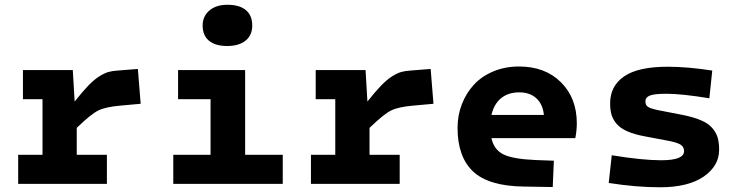

<svg xmlns="http://www.w3.org/2000/svg" viewBox="-20 -771 3109 805"><path d="M56.2 -122.1H158.2V-355H76.2V-477.1H285.2L293 -345.2Q325.2 -386.2 350.3 -412.1Q375.5 -438 396.7 -451.2Q418 -464.4 434.1 -469Q450.2 -473.6 472.2 -475.1L558.1 -481.9L569.8 -335.9L483.9 -328.1Q422.4 -322.8 391.8 -307.6Q361.3 -292.5 301.8 -234.9V-122.1H428.2V0H56.2Z M932.6 -578.1Q883.3 -578.1 856.4 -600.1Q829.6 -622.1 829.6 -664.1Q829.6 -702.6 857.7 -726.8Q885.7 -751 933.6 -751Q983.9 -751 1010.7 -728.8Q1037.6 -706.5 1037.6 -664.1Q1037.6 -623 1009.5 -600.6Q981.4 -578.1 932.6 -578.1ZM706.5 -122.1H862.8V-355H726.6V-477.1H1007.8V-122.1H1165.5V0H706.5Z M1283.7 -122.1H1385.7V-355H1303.7V-477.1H1512.7L1520.5 -345.2Q1552.7 -386.2 1577.9 -412.1Q1603 -438 1624.3 -451.2Q1645.5 -464.4 1661.6 -469Q1677.7 -473.6 1699.7 -475.1L1785.6 -481.9L1797.4 -335.9L1711.4 -328.1Q1649.9 -322.8 1619.4 -307.6Q1588.9 -292.5 1529.3 -234.9V-122.1H1655.8V0H1283.7Z M2224.1 -100.1 2302.2 -97.2 2297.4 13.2 2176.3 11.2Q2028.8 9.3 1963.6 -52Q1898.4 -113.3 1898.4 -234.9Q1898.4 -287.6 1916.5 -334.2Q1934.6 -380.9 1967 -416Q1999.5 -451.2 2048.6 -471.7Q2097.7 -492.2 2156.2 -492.2Q2265.6 -492.2 2332 -426Q2398.4 -359.9 2398.4 -253.9Q2398.4 -224.6 2392.1 -191.9H2040.5Q2050.8 -143.1 2091.1 -123.5Q2131.3 -104 2224.1 -100.1ZM2157.2 -383.8Q2111.3 -383.8 2081.3 -359.6Q2051.3 -335.4 2040.5 -289.1H2260.3Q2256.3 -333 2229.2 -358.4Q2202.1 -383.8 2157.2 -383.8Z M2995.1 -143.1Q2995.1 -75.2 2930.2 -30.5Q2865.2 14.2 2747.1 14.2Q2647.5 14.2 2532.2 -3.9L2544.9 -120.1Q2672.4 -99.1 2752 -99.1Q2848.1 -99.1 2848.1 -137.2Q2848.1 -153.8 2835.9 -162.8Q2823.7 -171.9 2790 -179.2L2684.1 -199.2Q2639.6 -207.5 2610.6 -220.2Q2581.5 -232.9 2565.9 -251Q2550.3 -269 2544.2 -289.3Q2538.1 -309.6 2538.1 -337.9Q2538.1 -410.2 2596.7 -450.7Q2655.3 -491.2 2779.3 -491.2Q2863.3 -491.2 2966.3 -475.1L2954.1 -358.9Q2838.4 -377.9 2773.9 -377.9Q2723.6 -377.9 2704.8 -370.4Q2686 -362.8 2686 -346.2Q2686 -330.1 2696.8 -323Q2707.5 -315.9 2739.3 -309.1L2842.3 -289.1Q2888.7 -279.8 2919.2 -266.6Q2949.7 -253.4 2966.1 -234.6Q2982.4 -215.8 2988.8 -194.6Q2995.1 -173.3 2995.1 -143.1Z"/></svg>

Font: IntelOne Mono Bold
Style: Regular
Weight: 700
Designer: Fred Shallcrass
Foundry: Frere-Jones Type LLC
Version: Version 1.200;hotconv 1.1.0;makeotfexe 2.6.0;FJTRelease1.2